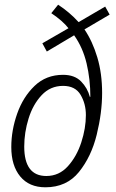

<svg xmlns="http://www.w3.org/2000/svg" viewBox="-20 -786 493 816"><path d="M173 10Q263 10 315.5 -55Q368 -120 391 -213.5Q414 -307 414 -391Q414 -474 393.5 -542.5Q373 -611 339 -661L446 -724L427 -758L314 -692Q276 -734 227 -766L198 -730Q247 -697 271 -666L160 -602L179 -567L295 -636Q332 -584 348 -516.5Q364 -449 364 -375L362 -374Q352 -412 324.5 -440Q297 -468 248 -468Q176 -468 127 -421Q78 -374 53 -303Q28 -232 28 -161Q28 -82 66 -36Q104 10 173 10ZM177 -38Q83 -38 83 -163Q83 -223 101.5 -282.5Q120 -342 157 -381.5Q194 -421 248 -421Q300 -421 322.5 -383Q345 -345 345 -297Q345 -241 325.5 -181Q306 -121 268.5 -79.5Q231 -38 177 -38Z"/></svg>

Font: Noto Sans Display SemiCondensed Light
Style: Italic
Weight: 300
Width: 4
Italic angle: -12°
Designer: Monotype Design Team
Foundry: Monotype Imaging Inc.
Version: Version 1.900